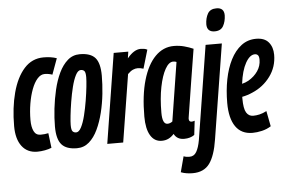

<svg xmlns="http://www.w3.org/2000/svg" viewBox="-61 -844 1726 1153"><g transform="rotate(-5 802.0 -267.0)"><path d="M137 10Q77 10 44 -33.5Q11 -77 11 -155Q11 -266 35 -356Q59 -446 106 -498.5Q153 -551 223 -551Q268 -551 302 -539L267 -443Q244 -451 221 -451Q197 -451 177 -428.5Q157 -406 142.5 -367.5Q128 -329 120 -281Q112 -233 112 -183Q112 -141 124.5 -115.5Q137 -90 165 -90Q190 -90 212 -95L223 -6Q207 1 183 5.5Q159 10 137 10Z M376 10Q312 10 283.5 -22.5Q255 -55 255 -131Q255 -182 261.5 -239Q268 -296 281 -351.5Q294 -407 315.5 -452Q337 -497 368 -524Q399 -551 441 -551Q506 -551 534 -519Q562 -487 562 -411Q562 -360 556 -302.5Q550 -245 536.5 -190Q523 -135 501.5 -89.5Q480 -44 449 -17Q418 10 376 10ZM379 -85Q396 -85 410 -112Q424 -139 434.5 -181.5Q445 -224 452.5 -269.5Q460 -315 464 -353Q468 -391 468 -410Q468 -440 460 -448Q452 -456 439 -456Q422 -456 408 -429Q394 -402 383.5 -360Q373 -318 365.5 -272Q358 -226 354 -188Q350 -150 350 -132Q350 -102 358 -93.5Q366 -85 379 -85Z M733 -541 727 -501Q768 -551 808 -551Q819 -551 828.5 -549.5Q838 -548 848 -543L815 -431Q806 -434 797 -435.5Q788 -437 781 -437Q766 -437 751.5 -430.5Q737 -424 720 -407L655 0H559L645 -541Z M1022 10Q979 10 961 -25Q946 -8 928 1Q910 10 887 10Q843 10 819 -30Q795 -70 795 -144Q795 -272 821.5 -363Q848 -454 896 -502.5Q944 -551 1008 -551Q1041 -551 1070.5 -543Q1100 -535 1125 -524Q1106 -408 1094 -332Q1082 -256 1075 -211.5Q1068 -167 1064.5 -145.5Q1061 -124 1060 -116.5Q1059 -109 1059 -108Q1059 -89 1075 -89Q1083 -89 1094 -93L1084 -8Q1059 10 1022 10ZM960 -100 1016 -454Q1008 -458 996 -458Q970 -458 948 -419Q926 -380 912.5 -312.5Q899 -245 899 -158Q899 -89 930 -89Q946 -89 960 -100Z M1283 -754Q1329 -754 1329 -708Q1328 -671 1313 -644Q1298 -617 1261 -617Q1214 -617 1214 -664Q1215 -701 1230 -727.5Q1245 -754 1283 -754ZM1297 -541 1206 29Q1191 127 1157 173.5Q1123 220 1055 220Q1039 220 1020.5 217.5Q1002 215 984 208L1009 114Q1020 118 1028 119Q1036 120 1045 120Q1072 120 1086.5 95Q1101 70 1109 25L1199 -541Z M1546 -20Q1521 -4 1491 3Q1461 10 1434 10Q1367 10 1332.5 -39.5Q1298 -89 1298 -182Q1298 -257 1311 -323.5Q1324 -390 1350 -441Q1376 -492 1414.5 -521.5Q1453 -551 1504 -551Q1555 -551 1579.5 -521.5Q1604 -492 1604 -446Q1604 -373 1562 -316Q1520 -259 1454 -231Q1423 -217 1391 -211Q1391 -206 1391 -200Q1391 -140 1405.5 -116Q1420 -92 1447 -92Q1465 -92 1485 -96.5Q1505 -101 1528 -113ZM1489 -459Q1458 -459 1432.5 -413.5Q1407 -368 1397 -289Q1418 -294 1436 -304Q1472 -325 1493 -356Q1514 -387 1514 -424Q1514 -444 1507 -451.5Q1500 -459 1489 -459Z"/></g></svg>

Font: Georama ExtraCondensed SemiBold
Style: Italic
Weight: 600
Width: 2
Italic angle: -9°
Designer: Jean-Baptiste Levee
Foundry: Production Type
Version: Version 1.000